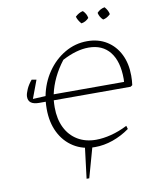

<svg xmlns="http://www.w3.org/2000/svg" viewBox="-107 -925 985 1201"><g transform="rotate(-10 385.0 -324.5)"><path d="M134 -325Q64 -325 66 -378Q67 -396 79 -423Q91 -450 113 -476L143 -471L100 -356L181 -360Q197 -443 242.5 -509.5Q288 -576 354 -614.5Q420 -653 496 -653Q567 -653 620 -620Q673 -587 702 -528.5Q731 -470 731 -393Q731 -378 730 -362Q729 -346 727 -333L715 -325H227Q225 -302 225 -280Q225 -206 252 -151Q279 -96 329 -66Q379 -36 446 -36Q490 -36 541.5 -49Q593 -62 646 -89L652 -68Q602 -32 545 -12Q488 8 431 8Q354 8 296 -28.5Q238 -65 206 -129.5Q174 -194 174 -280Q174 -303 176 -325ZM498 -612Q421 -612 330 -564Q256 -468 233 -362H680Q681 -373 681 -381Q681 -492 633.5 -552Q586 -612 498 -612ZM503 -843Q525 -822 529 -795Q509 -773 481 -769Q460 -793 454 -816Q477 -838 503 -843ZM641 -843Q662 -819 666 -795Q644 -773 619 -769Q598 -788 592 -816Q612 -838 641 -843ZM344 194 370 -17H420L361 194Z"/></g></svg>

Font: Piazzolla SC ExtraLight
Style: Italic
Weight: 200
Italic angle: -11.3°
Designer: Juan Pablo del Peral
Foundry: Huerta Tipografica
Version: Version 1.330